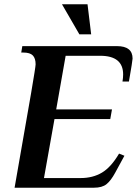

<svg xmlns="http://www.w3.org/2000/svg" viewBox="-20 -875 642 895"><path d="M146 -575Q146 -603 133 -616.5Q120 -630 89 -630H79L84 -660H525Q598 -660 598 -602Q598 -593 581 -495H551Q554 -513 554 -528Q554 -615 447 -615H286L242 -365H502L494 -320H234L185 -45H356Q413 -45 455.5 -70.5Q498 -96 535 -159L560 -149L517 -70Q497 -33 476.5 -16.5Q456 0 418 0H48Q104 -318 125 -441Q146 -564 146 -575ZM350 -715 269 -855H388L405 -715Z"/></svg>

Font: Philosopher
Style: Bold Italic
Weight: 700
Italic angle: -10°
Designer: Jovanny Lemonad
Foundry: Jovanny Lemonad
Version: Version 2.000